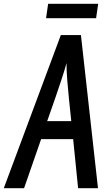

<svg xmlns="http://www.w3.org/2000/svg" viewBox="-65 -963 582 1013"><path d="M189 -943 178 -867H442L453 -943ZM347 30H452L362 -778H256L-45 30H62L152 -229H321ZM228 -450C243 -495 272 -577 286 -630C285 -578 294 -493 299 -440L311 -324H184Z"/></svg>

Font: Smiley Sans Oblique
Style: Regular
Weight: 400
Italic angle: -8°
Designer: oooooohmygosh, Nagisa Chen, Janine Sui, Heda Shi, Jian Li
Foundry: atelierAnchor
Version: Version 2.0.1